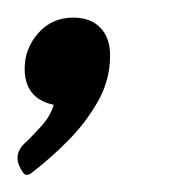

<svg xmlns="http://www.w3.org/2000/svg" viewBox="-38 -111 203 218"><path d="M-11 86Q-27 65 -7 49Q1 41 10 31Q19 21 23 8Q-10 1 -10 -33Q-10 -56 5.5 -73.5Q21 -91 45 -91Q65 -91 76 -79.5Q87 -68 87 -48Q87 -20 73 4.5Q59 29 38.5 49.5Q18 70 -3 86Q-8 89 -11 86Z"/></svg>

Font: Zain
Style: Italic
Weight: 400
Italic angle: -10°
Designer: Zain,Boutros
Foundry: Mobile Telecommunications Company (Zain), 2024
Version: Version 1.51; ttfautohint (v1.8.4)